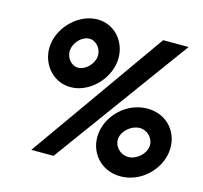

<svg xmlns="http://www.w3.org/2000/svg" viewBox="-108 -848 1048 991"><g transform="rotate(15 416.5 -353.0)"><path d="M198 -542C203 -583 242 -622 280 -622C318 -622 349 -583 344 -542C339 -501 299 -462 261 -462C223 -462 193 -501 198 -542ZM93 -542C81 -444 151 -355 249 -355C347 -355 437 -444 449 -542C461 -641 393 -729 295 -729C197 -729 105 -641 93 -542ZM556 -164C561 -205 606 -244 650 -244C694 -244 728 -205 723 -164C718 -123 674 -84 630 -84C586 -84 551 -123 556 -164ZM451 -164C439 -66 508 23 617 23C726 23 816 -66 828 -164C840 -263 772 -351 663 -351C554 -351 463 -263 451 -164ZM257 10 785 -713H649L138 10Z"/></g></svg>

Font: Bluebird
Style: SfBdExtObl
Weight: 700
Designer: Jasper
Foundry: Cannot Into Space Fonts
Version: Version 0.98